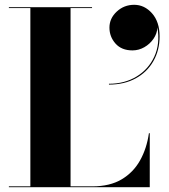

<svg xmlns="http://www.w3.org/2000/svg" viewBox="-20 -780 703 800"><path d="M436 -665Q436 -703.5 466.5 -731.8Q497 -760 539 -760Q582 -760 613.5 -724.5Q645 -689 645 -628Q645 -571 619.2 -525.5Q593.5 -480 546 -453.8Q498.5 -427.5 434 -427.5V-431Q499.5 -431 549.2 -461.2Q599 -491.5 623.2 -544.5Q647.5 -597.5 636 -666Q634.5 -640 619.5 -618.2Q604.5 -596.5 581.2 -583.2Q558 -570 532 -570Q486.5 -570 461.2 -598.5Q436 -627 436 -665ZM604 0H17V-3.5H106.5V-746.5H17V-750H363.5V-746.5H274V-3.5H365Q437.5 -3.5 486.5 -32.5Q535.5 -61.5 563.5 -111.5Q591.5 -161.5 600.5 -225H604Z"/></svg>

Font: Bodoni* 48
Style: Bold
Weight: 700
Version: Version 2.2